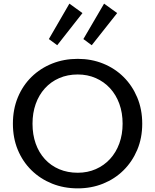

<svg xmlns="http://www.w3.org/2000/svg" viewBox="-20 -1024 854 1057"><path d="M408 13Q332 13 267 -13Q202 -39 153.5 -86.5Q105 -134 78 -199Q51 -264 51 -343Q51 -422 78 -487.5Q105 -553 153.5 -600.5Q202 -648 267 -674Q332 -700 408 -700Q483 -700 547.5 -674Q612 -648 660 -600.5Q708 -553 735.5 -487.5Q763 -422 763 -343Q763 -264 735.5 -199Q708 -134 660 -86.5Q612 -39 547.5 -13Q483 13 408 13ZM408 -73Q462 -73 507.5 -93Q553 -113 586 -149Q619 -185 637 -234.5Q655 -284 655 -343Q655 -403 637 -452.5Q619 -502 586 -538Q553 -574 507.5 -594Q462 -614 408 -614Q352 -614 306 -594Q260 -574 227 -537.5Q194 -501 176.5 -451.5Q159 -402 159 -343Q159 -283 176.5 -233.5Q194 -184 227 -148Q260 -112 306 -92.5Q352 -73 408 -73ZM485 -775 439 -809 553 -1004 625 -952ZM295 -775 249 -809 362 -1004 434 -952Z"/></svg>

Font: BioRhyme ExtraBold
Style: Regular
Weight: 400
Version: Version 1.600;gftools[0.9.33]